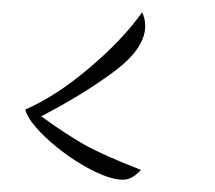

<svg xmlns="http://www.w3.org/2000/svg" viewBox="-20 -336 350 312"><path d="M21 -158Q70 -179 124.5 -225Q179 -271 211 -316Q213 -312 214.5 -306Q216 -300 216 -294Q216 -258 167 -221Q118 -184 47 -147Q87 -118 117 -101Q147 -84 209 -60Q195 -44 180 -44Q157 -44 121 -64Q85 -84 55.5 -111.5Q26 -139 21 -158Z"/></svg>

Font: Dancing Script
Style: Regular
Weight: 400
Designer: Pablo Impallari
Foundry: Pablo Impallari
Version: Version 2.000